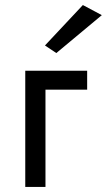

<svg xmlns="http://www.w3.org/2000/svg" viewBox="-20 -740 423 760"><path d="M80 -460V0H160V-385H325V-460ZM383 -680 308 -720 158 -560 203 -530Z"/></svg>

Font: Glinicke Jost Regular
Style: Regular
Weight: 400
Version: Version 3.710